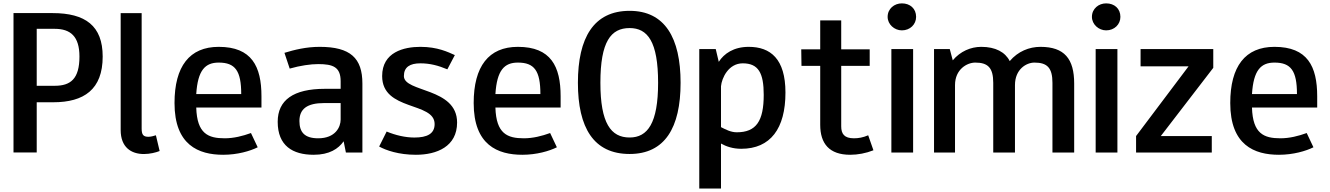

<svg xmlns="http://www.w3.org/2000/svg" viewBox="-20 -681 7680 1109"><path d="M287.4 -90.3C464.9 -90.3 573.1 -163.9 573.1 -354.4C573.1 -531.8 473.5 -605.4 283.1 -605.4H58V199.8H192.1V-90.3ZM296 -514.5C387 -514.5 438.9 -471.2 438.9 -354.4C438.9 -224.5 387 -185.5 296 -185.5H192.1V-514.5Z M902.1 191.3 880.5 100.4C867.5 104.8 850.2 109.1 837.2 109.1C806.9 109.1 798.2 96.1 798.2 61.5V-605.2H677V70.1C677 169.7 737.6 208.7 811.2 208.7C845.8 208.7 880.5 200 902.1 191.3Z M1429.6 87.4C1381.9 104.8 1330 117.8 1278 117.8C1182.8 117.8 1117.9 91.8 1113.5 -59.7H1490.2V-124.7C1490.2 -297.8 1433.9 -410.4 1243.4 -410.4C1074.6 -410.4 988 -297.8 988 -85.7C988 156.7 1126.5 213 1269.4 213C1351.6 213 1425.2 191.3 1468.5 169.7ZM1113.5 -137.7C1122.2 -276.2 1165.5 -319.5 1243.4 -319.5C1338.7 -319.5 1373.3 -271.9 1373.3 -137.7Z M1653.3 -284.8C1713.9 -302.2 1774.5 -310.8 1817.8 -310.8C1904.4 -310.8 1947.6 -293.5 1947.6 -211.3V-168H1856.7C1674.9 -168 1584 -103 1584 22.5C1584 161 1670.6 213 1791.8 213C1882.7 213 1934.6 178.4 1964.9 135.1L1977.9 200H2073.2V-198.3C2073.2 -345.5 2003.9 -410.4 1826.4 -410.4C1748.5 -410.4 1679.2 -393.1 1623 -375.8ZM1947.6 9.5C1947.6 52.8 1917.3 117.8 1817.8 117.8C1739.9 117.8 1709.5 83.1 1709.5 18.2C1709.5 -51.1 1752.8 -85.7 1852.4 -85.7H1947.6Z M2170 165.4C2209 187 2282.6 213 2382.1 213C2503.3 213 2620.2 165.4 2620.2 26.8C2620.2 -176.6 2312.9 -146.3 2312.9 -241.6C2312.9 -293.5 2347.5 -315.2 2408.1 -315.2C2464.4 -315.2 2512 -302.2 2563.9 -280.5L2607.2 -362.8C2568.3 -380.1 2507.7 -410.4 2408.1 -410.4C2312.9 -410.4 2187.3 -380.1 2187.3 -241.6C2187.3 -38.1 2490.4 -94.4 2490.4 35.5C2490.4 91.8 2447.1 113.4 2373.5 113.4C2321.5 113.4 2265.2 100.4 2213.3 78.8Z M3157.6 87.4C3109.9 104.8 3058 117.8 3006 117.8C2910.8 117.8 2845.9 91.8 2841.5 -59.7H3218.2V-124.7C3218.2 -297.8 3161.9 -410.4 2971.4 -410.4C2802.6 -410.4 2716 -297.8 2716 -85.7C2716 156.7 2854.5 213 2997.4 213C3079.6 213 3153.2 191.3 3196.5 169.7ZM2841.5 -137.7C2850.2 -276.2 2893.5 -319.5 2971.4 -319.5C3066.7 -319.5 3101.3 -271.9 3101.3 -137.7Z M3616.7 208.4C3820.2 208.4 3911.1 56.9 3911.1 -202.8C3911.1 -462.6 3820.2 -618.4 3616.7 -618.4C3408.9 -618.4 3318 -462.6 3318 -202.8C3318 56.9 3408.9 208.4 3616.7 208.4ZM3616.7 -518.9C3720.6 -518.9 3781.2 -440.9 3781.2 -202.8C3781.2 30.9 3720.6 113.2 3616.7 113.2C3508.5 113.2 3447.9 30.9 3447.9 -202.8C3447.9 -440.9 3508.5 -518.9 3616.7 -518.9Z M4261.4 178.4C4430.3 178.4 4516.8 61.5 4516.8 -146.3C4516.8 -341.1 4430.3 -410.4 4304.7 -410.4C4218.1 -410.4 4161.9 -371.4 4131.6 -323.8L4114.2 -397.4H4019V407.8H4144.5V148.1C4174.9 165.4 4213.8 178.4 4261.4 178.4ZM4144.5 -182.8C4148.9 -230.4 4187.8 -315.2 4270.1 -315.2C4361 -315.2 4391.3 -258.9 4391.3 -133.3C4391.3 18.2 4348 83.1 4235.4 83.1C4200.8 83.1 4170.5 66.4 4144.5 53.4Z M4717.6 -300.7V39.8C4717.6 148.1 4769.6 213 4890.8 213C4934.1 213 4981.7 204.3 5025 187L4994.7 100.4C4964.4 113.4 4938.4 117.8 4912.4 117.8C4856.2 117.8 4838.9 91.8 4838.9 48.5V-300.7H5003.4V-395.9H4838.9V-563.2H4717.6V-395.9H4608L4609.4 -300.7Z M5128.6 -397.4V-310.8V200H5254.2V-397.4ZM5189.2 -661.5C5146 -661.5 5107 -631.2 5107 -583.6C5107 -540.3 5146 -505.6 5189.2 -505.6C5236.9 -505.6 5271.5 -540.3 5271.5 -583.6C5271.5 -631.2 5236.9 -661.5 5189.2 -661.5Z M5717 200H5842.5V-189.6C5842.5 -280.5 5907.5 -319.5 5955.1 -319.5C6028.7 -319.5 6059 -289.2 6059 -202.6V200H6184.5V-198.3C6184.5 -341.1 6128.2 -410.4 5989.7 -410.4C5924.8 -410.4 5859.8 -384.4 5812.2 -328.1C5786.2 -380.1 5730 -410.4 5647.7 -410.4C5587.1 -410.4 5526.5 -384.4 5483.2 -332.5L5465.9 -397.4H5375V200H5496.2V-189.6C5496.2 -280.5 5565.5 -319.5 5613.1 -319.5C5686.7 -319.5 5717 -289.2 5717 -202.6Z M6308.6 -397.4V-310.8V200H6434.2V-397.4ZM6369.2 -661.5C6326 -661.5 6287 -631.2 6287 -583.6C6287 -540.3 6326 -505.6 6369.2 -505.6C6416.9 -505.6 6451.5 -540.3 6451.5 -583.6C6451.5 -631.2 6416.9 -661.5 6369.2 -661.5Z M6684.9 104.8 6987.9 -289.2V-397.4H6568V-297.8H6845.1L6542 104.8V200H6979.3V104.8Z M7527.6 87.4C7479.9 104.8 7428 117.8 7376 117.8C7280.8 117.8 7215.9 91.8 7211.5 -59.7H7588.2V-124.7C7588.2 -297.8 7531.9 -410.4 7341.4 -410.4C7172.6 -410.4 7086 -297.8 7086 -85.7C7086 156.7 7224.5 213 7367.4 213C7449.6 213 7523.2 191.3 7566.5 169.7ZM7211.5 -137.7C7220.2 -276.2 7263.5 -319.5 7341.4 -319.5C7436.7 -319.5 7471.3 -271.9 7471.3 -137.7Z"/></svg>

Font: PleaseOptimize
Style: Demi-Bold
Weight: 600
Version: Version 001.000